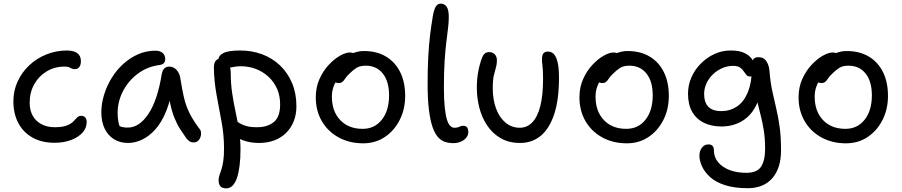

<svg xmlns="http://www.w3.org/2000/svg" viewBox="-20 -780 4983 1061"><path d="M282 9Q211 9 160 -19.5Q109 -48 81.5 -99.5Q54 -151 54 -220Q54 -279 77.5 -330Q101 -381 142 -419.5Q183 -458 237 -479.5Q291 -501 351 -501Q371 -501 388.5 -495.5Q406 -490 416.5 -477Q427 -464 427 -440Q427 -422 418.5 -410Q410 -398 393 -398Q382 -398 375.5 -401.5Q369 -405 361.5 -408.5Q354 -412 337 -412Q282 -412 238.5 -386Q195 -360 169.5 -315Q144 -270 144 -212Q144 -171 160.5 -141Q177 -111 208.5 -94Q240 -77 282 -77Q326 -77 349.5 -86.5Q373 -96 385 -108.5Q397 -121 406 -130.5Q415 -140 429 -140Q443 -140 451 -131Q459 -122 459 -106Q459 -72 435.5 -46.5Q412 -21 372 -6Q332 9 282 9Z M688 10Q643 10 609.5 -11Q576 -32 558 -70Q540 -108 540 -159Q540 -207 555 -256Q570 -305 597 -349Q624 -393 661.5 -427Q699 -461 744 -480.5Q789 -500 840 -500Q863 -500 878 -488Q893 -476 893 -452Q893 -440 885.5 -431.5Q878 -423 863 -421Q793 -412 740.5 -372Q688 -332 659 -275Q630 -218 630 -156Q630 -127 635 -103.5Q640 -80 657 -43L605 -112Q628 -89 643.5 -82Q659 -75 686 -75Q750 -75 800.5 -151Q851 -227 874 -372Q878 -391 888 -401.5Q898 -412 915 -412Q939 -412 956 -393.5Q973 -375 977 -345Q986 -287 996.5 -241.5Q1007 -196 1027 -155.5Q1047 -115 1081 -70Q1090 -60 1091 -47Q1092 -34 1087.5 -21.5Q1083 -9 1073.5 -1Q1064 7 1051 7Q1037 7 1028 1Q1019 -5 1011 -14Q992 -41 975 -67.5Q958 -94 944 -128.5Q930 -163 920 -210.5Q910 -258 906 -323L939 -324Q925 -232 899 -167.5Q873 -103 838 -64.5Q803 -26 764.5 -8Q726 10 688 10Z M1412 10Q1363 10 1325 -4Q1287 -18 1264.5 -39.5Q1242 -61 1242 -86Q1242 -98 1248 -107Q1254 -116 1268 -116Q1278 -116 1287 -110Q1296 -104 1309 -96.5Q1322 -89 1343.5 -83Q1365 -77 1402 -77Q1458 -77 1493 -105.5Q1528 -134 1528 -203Q1528 -251 1511 -289.5Q1494 -328 1463.5 -356Q1433 -384 1394 -399Q1355 -414 1310 -414Q1287 -414 1265 -409Q1243 -404 1227 -404Q1215 -404 1205.5 -409.5Q1196 -415 1191 -425Q1186 -435 1186 -445Q1186 -472 1214 -486.5Q1242 -501 1306 -501Q1372 -501 1428.5 -480Q1485 -459 1527.5 -418.5Q1570 -378 1594 -321Q1618 -264 1618 -193Q1618 -147 1603 -109.5Q1588 -72 1560.5 -45Q1533 -18 1495 -4Q1457 10 1412 10ZM1230 261Q1218 261 1208 256.5Q1198 252 1193 242Q1188 232 1188 217Q1188 202 1192.5 189Q1197 176 1203 158Q1209 140 1213.5 112Q1218 84 1218 40Q1218 -33 1204.5 -106Q1191 -179 1177 -254.5Q1163 -330 1162 -406Q1162 -431 1171.5 -443.5Q1181 -456 1199 -456Q1215 -456 1227.5 -445.5Q1240 -435 1247.5 -417.5Q1255 -400 1255 -379Q1255 -319 1263 -265.5Q1271 -212 1282 -161Q1293 -110 1301 -59Q1309 -8 1309 46Q1309 95 1304 135Q1299 175 1289.5 203Q1280 231 1265 246Q1250 261 1230 261Z M1987 12Q1911 12 1851.5 -20.5Q1792 -53 1758.5 -110.5Q1725 -168 1725 -242Q1725 -298 1745.5 -343.5Q1766 -389 1797 -422Q1828 -455 1859.5 -472.5Q1891 -490 1913 -490Q1924 -490 1931.5 -487Q1939 -484 1944 -477.5Q1949 -471 1949 -460Q1949 -440 1940.5 -424Q1932 -408 1906 -394Q1874 -375 1854 -352.5Q1834 -330 1824 -303.5Q1814 -277 1814 -246Q1814 -165 1860 -116.5Q1906 -68 1984 -68Q2050 -68 2090 -118.5Q2130 -169 2130 -253Q2130 -330 2095.5 -373.5Q2061 -417 2001 -417Q1969 -417 1950 -405Q1931 -393 1911 -373Q1895 -358 1887.5 -346Q1880 -334 1872 -327.5Q1864 -321 1851 -321Q1837 -321 1828.5 -329.5Q1820 -338 1820 -359Q1820 -382 1834.5 -406.5Q1849 -431 1873.5 -451.5Q1898 -472 1928 -485Q1958 -498 1991 -498Q2062 -498 2113 -467.5Q2164 -437 2191.5 -381.5Q2219 -326 2219 -250Q2219 -176 2188.5 -116.5Q2158 -57 2106 -22.5Q2054 12 1987 12Z M2485 11Q2462 11 2440.5 4.5Q2419 -2 2401.5 -21Q2384 -40 2371 -76Q2358 -112 2350.5 -171Q2343 -230 2343 -317Q2343 -401 2346.5 -465.5Q2350 -530 2356.5 -584.5Q2363 -639 2372 -692Q2379 -730 2389 -745Q2399 -760 2416 -760Q2436 -760 2448 -743Q2460 -726 2460 -686Q2460 -658 2456 -625Q2452 -592 2446.5 -548Q2441 -504 2437 -443.5Q2433 -383 2433 -297Q2433 -232 2437.5 -188.5Q2442 -145 2449.5 -120Q2457 -95 2468 -84.5Q2479 -74 2490 -74Q2504 -74 2512 -77Q2520 -80 2525.5 -82.5Q2531 -85 2538 -85Q2556 -85 2562 -75Q2568 -65 2568 -51Q2568 -33 2556 -18.5Q2544 -4 2525 3.5Q2506 11 2485 11Z M2854 10Q2792 10 2746.5 -16.5Q2701 -43 2671.5 -87.5Q2642 -132 2628.5 -186Q2615 -240 2615 -294Q2615 -342 2622.5 -383Q2630 -424 2644 -462Q2650 -477 2659.5 -484.5Q2669 -492 2684 -492Q2703 -492 2714.5 -479.5Q2726 -467 2726 -446Q2726 -425 2720.5 -407Q2715 -389 2709 -363.5Q2703 -338 2703 -293Q2703 -229 2721.5 -179.5Q2740 -130 2774 -102Q2808 -74 2852 -74Q2893 -74 2922 -104.5Q2951 -135 2966 -195Q2981 -255 2981 -344Q2981 -372 2980 -390.5Q2979 -409 2977 -423.5Q2975 -438 2975 -454Q2975 -474 2982.5 -484.5Q2990 -495 3007 -495Q3027 -495 3040 -482Q3053 -469 3061 -437.5Q3069 -406 3069 -350Q3069 -229 3042.5 -149Q3016 -69 2968 -29.5Q2920 10 2854 10Z M3444 12Q3368 12 3308.5 -20.5Q3249 -53 3215.5 -110.5Q3182 -168 3182 -242Q3182 -298 3202.5 -343.5Q3223 -389 3254 -422Q3285 -455 3316.5 -472.5Q3348 -490 3370 -490Q3381 -490 3388.5 -487Q3396 -484 3401 -477.5Q3406 -471 3406 -460Q3406 -440 3397.5 -424Q3389 -408 3363 -394Q3331 -375 3311 -352.5Q3291 -330 3281 -303.5Q3271 -277 3271 -246Q3271 -165 3317 -116.5Q3363 -68 3441 -68Q3507 -68 3547 -118.5Q3587 -169 3587 -253Q3587 -330 3552.5 -373.5Q3518 -417 3458 -417Q3426 -417 3407 -405Q3388 -393 3368 -373Q3352 -358 3344.5 -346Q3337 -334 3329 -327.5Q3321 -321 3308 -321Q3294 -321 3285.5 -329.5Q3277 -338 3277 -359Q3277 -382 3291.5 -406.5Q3306 -431 3330.5 -451.5Q3355 -472 3385 -485Q3415 -498 3448 -498Q3519 -498 3570 -467.5Q3621 -437 3648.5 -381.5Q3676 -326 3676 -250Q3676 -176 3645.5 -116.5Q3615 -57 3563 -22.5Q3511 12 3444 12Z M4112 260Q4038 260 3986 243Q3934 226 3903.5 198Q3873 170 3859 138.5Q3845 107 3845 80Q3845 54 3859 36Q3873 18 3894 18Q3911 18 3918 26.5Q3925 35 3925 51Q3925 88 3948 116Q3971 144 4011 159.5Q4051 175 4104 175Q4164 175 4186 140.5Q4208 106 4208 42Q4208 -13 4201 -58Q4194 -103 4183.5 -143Q4173 -183 4164 -222Q4155 -261 4150 -305L4188 -295Q4179 -239 4159 -198.5Q4139 -158 4109.5 -132Q4080 -106 4043.5 -93.5Q4007 -81 3967 -81Q3911 -81 3869 -102Q3827 -123 3804.5 -163Q3782 -203 3782 -262Q3782 -310 3801 -353Q3820 -396 3853.5 -429.5Q3887 -463 3929 -482Q3971 -501 4017 -501Q4068 -501 4097.5 -485.5Q4127 -470 4140 -446Q4153 -422 4153 -397Q4153 -383 4145 -370Q4137 -357 4126 -357Q4112 -357 4104.5 -366Q4097 -375 4089.5 -386.5Q4082 -398 4069 -407Q4056 -416 4031 -416Q3999 -416 3970 -403Q3941 -390 3918.5 -368Q3896 -346 3883.5 -318Q3871 -290 3871 -261Q3871 -215 3894 -190.5Q3917 -166 3967 -166Q4014 -166 4052.5 -191.5Q4091 -217 4113.5 -273Q4136 -329 4136 -420Q4136 -443 4143.5 -453.5Q4151 -464 4172 -464Q4201 -464 4215.5 -441Q4230 -418 4232 -389Q4237 -327 4247.5 -277.5Q4258 -228 4269.5 -180.5Q4281 -133 4288.5 -77.5Q4296 -22 4296 52Q4296 149 4248 204.5Q4200 260 4112 260Z M4655 12Q4579 12 4519.5 -20.5Q4460 -53 4426.5 -110.5Q4393 -168 4393 -242Q4393 -298 4413.5 -343.5Q4434 -389 4465 -422Q4496 -455 4527.5 -472.5Q4559 -490 4581 -490Q4592 -490 4599.5 -487Q4607 -484 4612 -477.5Q4617 -471 4617 -460Q4617 -440 4608.5 -424Q4600 -408 4574 -394Q4542 -375 4522 -352.5Q4502 -330 4492 -303.5Q4482 -277 4482 -246Q4482 -165 4528 -116.5Q4574 -68 4652 -68Q4718 -68 4758 -118.5Q4798 -169 4798 -253Q4798 -330 4763.5 -373.5Q4729 -417 4669 -417Q4637 -417 4618 -405Q4599 -393 4579 -373Q4563 -358 4555.5 -346Q4548 -334 4540 -327.5Q4532 -321 4519 -321Q4505 -321 4496.5 -329.5Q4488 -338 4488 -359Q4488 -382 4502.5 -406.5Q4517 -431 4541.5 -451.5Q4566 -472 4596 -485Q4626 -498 4659 -498Q4730 -498 4781 -467.5Q4832 -437 4859.5 -381.5Q4887 -326 4887 -250Q4887 -176 4856.5 -116.5Q4826 -57 4774 -22.5Q4722 12 4655 12Z"/></svg>

Font: Shantell Sans Light
Style: Regular
Weight: 400
Version: Version 1.011;[c5ecc13dd]